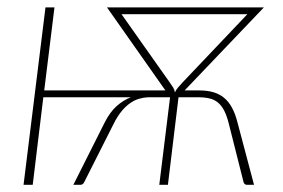

<svg xmlns="http://www.w3.org/2000/svg" viewBox="-20 -514 786 534"><path d="M271.5 -174Q286 -202.5 304.5 -219Q323 -235.5 344 -243.5H100.5L71 0H45.5L106.5 -493.5H131.5L103 -262.5H440L277.5 -493.5H693.5H695H714L493.5 -262.5H534Q556.5 -262.5 573.5 -257.5Q590.5 -252.5 603.2 -242Q616 -231.5 625.2 -214.5Q634.5 -197.5 640.5 -173.5L686.5 0H667Q660 0 657.5 -7L616.5 -169.5Q611 -191.5 603.8 -205.8Q596.5 -220 586.5 -228.5Q576.5 -237 562.8 -240.2Q549 -243.5 531 -243.5H476.5L447 0H423L453 -243.5H391.5Q379 -243 366.5 -239.2Q354 -235.5 341.8 -227Q329.5 -218.5 318 -204.5Q306.5 -190.5 296 -169.5L214 -7Q210.5 0 203.5 0H184ZM451.5 -285.5Q458 -276.5 461.8 -270.2Q465.5 -264 466.5 -257Q469.5 -264 474.8 -270.2Q480 -276.5 488.5 -285.5L668 -474.5H318Z"/></svg>

Font: Lato Thin
Style: Italic
Weight: 200
Italic angle: -7°
Designer: Lukasz Dziedzic
Foundry: tyPoland Lukasz Dziedzic
Version: Version 2.007; 2014-02-27